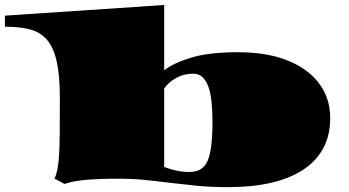

<svg xmlns="http://www.w3.org/2000/svg" viewBox="-112 -748 1434 790"><path d="M826.2 22Q756.8 22 699.2 16.4Q641.6 10.7 588.9 4.4Q536.1 -2.4 484.6 -7.6Q433.1 -12.7 376 -12.7Q296.9 -12.7 242.7 -8.1Q188.5 -3.4 153.3 8.8L112.3 -13.2Q119.6 -28.3 124 -50.3Q128.4 -72.3 130.9 -107.4Q133.3 -144 133.8 -203.6Q134.3 -263.2 134.3 -343.8Q134.3 -436.5 121.6 -494.1Q108.9 -551.8 81.5 -584Q54.2 -615.7 11.5 -627Q-31.2 -638.2 -91.8 -638.2V-683.6L563.5 -727.5V-459Q604 -489.7 676.8 -511.5Q749.5 -533.2 867.2 -533.2Q1040 -533.2 1142.6 -460.9Q1192.4 -425.8 1219.5 -375.5Q1246.6 -325.2 1246.6 -261.7Q1246.6 -190.9 1217.8 -137.7Q1189 -84.5 1134.8 -49.3Q1025.9 22 826.2 22ZM667.5 -40.5Q722.7 -40.5 742.4 -86.7Q762.2 -132.8 762.2 -245.1Q762.2 -290.5 758.5 -327.6Q754.9 -364.7 745.6 -390.6Q736.3 -416.5 721.2 -430.7Q706.1 -444.8 682.6 -444.8Q645 -444.8 613.5 -427.7Q582 -410.6 563.5 -383.3V-61Q588.4 -51.3 614 -45.9Q639.6 -40.5 667.5 -40.5Z"/></svg>

Font: Asset
Style: Regular
Weight: 400
Version: Version 1.003; ttfautohint (v1.8.4.7-5d5b)